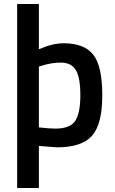

<svg xmlns="http://www.w3.org/2000/svg" viewBox="-20 -728 576 963"><path d="M258 -83Q332 -83 357.5 -122Q383 -161 383 -250.5Q383 -340 360 -377Q337 -414 286 -414Q239 -414 191 -399L175 -394V-89Q228 -83 258 -83ZM299 -511Q403 -511 448 -453.5Q493 -396 493 -250.5Q493 -105 441.5 -47Q390 11 266 11L175 4V215H66V-708H175V-481Q244 -511 299 -511Z"/></svg>

Font: Titillium Web[RUS by Daymarius]
Style: Regular
Weight: 600
Designer: Cyrillization by Daymarius
Foundry: Cyrillization by Daymarius
Version: Version 1.002 September 11, 2018